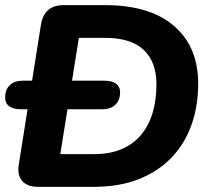

<svg xmlns="http://www.w3.org/2000/svg" viewBox="-27 -725 821 745"><path d="M120 0Q79 0 59 -23Q39 -46 46 -87L132 -630Q138 -667 160 -686Q182 -705 219 -705H382Q554 -705 648 -624.5Q742 -544 742 -400Q742 -315 716.5 -242Q691 -169 640 -115Q589 -61 513 -30.5Q437 0 336 0ZM207 -127H338Q400 -127 446 -147Q492 -167 521.5 -203Q551 -239 565.5 -288.5Q580 -338 580 -398Q580 -485 530.5 -531.5Q481 -578 382 -578H279ZM54 -301Q25 -301 9 -312.5Q-7 -324 -7 -346Q-7 -378 11.5 -395Q30 -412 62 -412H377Q407 -412 423 -400.5Q439 -389 439 -367Q439 -336 420.5 -318.5Q402 -301 370 -301Z"/></svg>

Font: Nunito ExtraLight ExtraBold
Style: Italic
Weight: 800
Italic angle: -9°
Version: Version 3.602